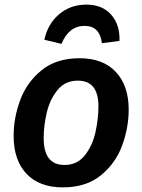

<svg xmlns="http://www.w3.org/2000/svg" viewBox="-20 -796 616 831"><path d="M39 -208Q39 -286 67.5 -363Q96 -440 160 -492Q224 -544 324 -544Q426 -544 481.5 -484.5Q537 -425 537 -322Q537 -244 509 -167Q481 -90 417 -37.5Q353 15 252 15Q150 15 94.5 -44Q39 -103 39 -208ZM406 -336Q406 -447 317 -447Q262 -447 229 -406.5Q196 -366 182.5 -309Q169 -252 169 -198Q169 -82 259 -82Q314 -82 347 -123.5Q380 -165 393 -223Q406 -281 406 -336ZM172 -624Q187 -693 236 -734.5Q285 -776 354 -776Q423 -776 461.5 -732Q500 -688 497 -619L421 -609Q412 -684 346 -684Q278 -684 246 -606Z"/></svg>

Font: FiraGO Medium
Style: Italic
Weight: 500
Italic angle: -8°
Designer: bBox Type GmbH
Foundry: bBox Type GmbH
Version: Version 1.001